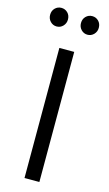

<svg xmlns="http://www.w3.org/2000/svg" viewBox="-137 -951 565 998"><g transform="rotate(15 146.0 -452.0)"><path d="M111 -854Q111 -833 97 -818.5Q83 -804 63 -804Q43 -804 29 -818.5Q15 -833 15 -854Q15 -876 29 -890Q43 -904 63 -904Q83 -904 97 -890Q111 -876 111 -854ZM277 -854Q277 -833 263 -818.5Q249 -804 229 -804Q209 -804 195 -818.5Q181 -833 181 -854Q181 -876 195 -890Q209 -904 229 -904Q249 -904 263 -890Q277 -876 277 -854ZM106 0V-700H186V0Z"/></g></svg>

Font: Kalaa
Style: Regular
Weight: 400
Version: Version 1.20 June 5, 2016